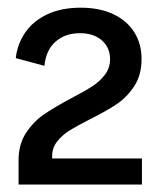

<svg xmlns="http://www.w3.org/2000/svg" viewBox="-20 -872 440 512"><path d="M195.5 -851.5Q245 -851.5 281.5 -834.5Q318 -817.5 337.8 -786.5Q357.5 -755.5 357.5 -715Q357.5 -672 338 -642.2Q318.5 -612.5 290.8 -594Q263 -575.5 219 -553.5Q184.5 -536 165 -523.8Q145.5 -511.5 132.2 -494.5Q119 -477.5 119 -455V-449.5H358.5V-380H29.5V-444Q29.5 -487 49.2 -517.2Q69 -547.5 97 -566.8Q125 -586 170 -610Q205.5 -628.5 226 -641.8Q246.5 -655 260 -673Q273.5 -691 273.5 -714Q273.5 -745 251.8 -764.2Q230 -783.5 193 -783.5Q154 -783.5 128.2 -761Q102.5 -738.5 98.5 -696.5L22 -717Q26.5 -755.5 47.8 -786Q69 -816.5 106.5 -834Q144 -851.5 195.5 -851.5Z"/></svg>

Font: 1883 Sans SemiBold
Style: Regular
Weight: 600
Designer: 1883 Sans project is a fork of Public Sans.
Version: Version 1.009